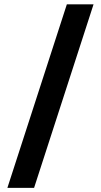

<svg xmlns="http://www.w3.org/2000/svg" viewBox="-20 -802 474 899"><path d="M418 -781.7 139.6 77.6H14.6L293 -781.7Z"/></svg>

Font: Epilogue
Style: Bold
Weight: 700
Designer: Tyler Finck
Foundry: Etcetera Type Co
Version: Version 2.112